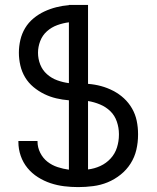

<svg xmlns="http://www.w3.org/2000/svg" viewBox="-20 -755 640 783"><path d="M299 8Q270 8 241.5 4.5Q213 1 186 -8Q159 -17 134.5 -32.5Q110 -48 92 -70Q74 -92 64.5 -119.5Q55 -147 55 -176V-180H133V-178Q133 -154 144 -132Q155 -110 173.5 -95.5Q192 -81 215 -73.5Q238 -66 261 -63V-346Q235 -348 209.5 -354Q184 -360 160.5 -371.5Q137 -383 116.5 -400Q96 -417 82.5 -439.5Q69 -462 63 -488Q57 -514 57 -540Q57 -566 63 -592Q69 -618 82.5 -640.5Q96 -663 116.5 -680Q137 -697 160.5 -708Q184 -719 209.5 -725.5Q235 -732 261 -734V-735H339V-413Q366 -411 392 -404Q418 -397 442 -384.5Q466 -372 485.5 -354Q505 -336 518.5 -312.5Q532 -289 537.5 -262.5Q543 -236 543 -209V-205Q543 -174 536 -144Q529 -114 512.5 -88Q496 -62 471.5 -42.5Q447 -23 419 -11.5Q391 0 360 4Q329 8 299 8ZM261 -416V-664Q237 -661 213.5 -652.5Q190 -644 171.5 -627.5Q153 -611 144 -587.5Q135 -564 135 -540Q135 -515 144 -492Q153 -469 171.5 -452.5Q190 -436 213.5 -427.5Q237 -419 261 -416ZM339 -64Q365 -67 389 -78Q413 -89 431 -108.5Q449 -128 457 -153.5Q465 -179 465 -205V-209Q465 -234 456.5 -259Q448 -284 430 -301.5Q412 -319 388 -329Q364 -339 339 -343Z"/></svg>

Font: Iosevka Extended
Style: Regular
Weight: 400
Width: 7
Monospace: yes
Designer: Belleve Invis
Foundry: Belleve Invis
Version: Version 32.5.0; ttfautohint (v1.8.4)